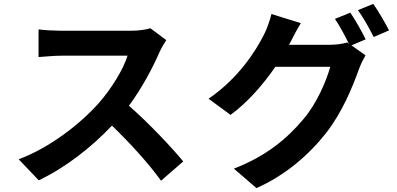

<svg xmlns="http://www.w3.org/2000/svg" viewBox="-20 -884 2040 986"><path d="M752 -739C732 -732 692 -726 649 -726H296C266 -726 205 -729 178 -733V-591C199 -592 254 -598 296 -598H635C613 -527 552 -428 486 -353C392 -248 237 -126 76 -66L179 42C316 -23 449 -127 555 -239C649 -148 742 -46 807 44L921 -55C862 -127 741 -255 642 -341C709 -431 765 -538 799 -616C808 -636 826 -667 834 -678Z M1700 -787C1725 -751 1752 -699 1772 -659L1763 -666C1741 -659 1707 -654 1676 -654H1464L1473 -670C1484 -691 1502 -729 1525 -765L1374 -812C1366 -778 1349 -731 1335 -705C1293 -622 1205 -482 1051 -377L1164 -294C1253 -359 1332 -451 1394 -541H1676C1656 -468 1606 -351 1538 -272C1456 -174 1348 -82 1181 -18L1297 82C1442 18 1564 -86 1653 -199C1738 -307 1791 -439 1823 -528C1832 -553 1846 -581 1857 -600L1785 -651L1858 -682C1840 -719 1804 -783 1779 -819ZM1818 -832C1846 -794 1878 -736 1899 -694L1978 -728C1960 -763 1923 -827 1897 -864Z"/></svg>

Font: Noto Sans Japanese Bold
Style: Bold
Weight: 700
Designer: Ryoko NISHIZUKA (kana & ideographs); Paul D. Hunt (Latin, Greek & Cyrillic); Wenlong ZHANG (bopomofo); Sandoll Communica
Foundry: Adobe Systems Incorporated
Version: Version 1.000;PS 1;hotconv 1.0.78;makeotf.lib2.5.61930